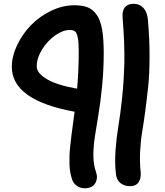

<svg xmlns="http://www.w3.org/2000/svg" viewBox="-20 -738 882 1024"><path d="M672.9 254.9Q642.1 254.9 621.6 237.8Q601.1 220.7 598.1 189Q591.3 130.4 596.2 63Q601.1 -4.4 611.6 -66.7Q622.1 -128.9 631.3 -216.6Q640.6 -304.2 643.1 -403.3Q645.5 -502.4 633.8 -644Q628.4 -717.8 693.8 -717.8Q724.1 -717.8 745.1 -695.3Q766.1 -672.9 769 -629.9Q777.8 -529.3 777.6 -436.3Q777.3 -343.3 770.5 -278.3Q763.7 -213.4 754.9 -147Q746.1 -80.6 738 -33.4Q730 13.7 727.3 71.5Q724.6 129.4 730 176.8Q733.9 210 720.2 232.4Q706.5 254.9 672.9 254.9ZM430.2 266.1Q409.2 266.1 390.9 253.7Q372.6 241.2 365.2 221.2Q358.9 202.6 355 182.6Q351.1 162.6 350.6 137.5Q350.1 112.3 350.6 92.8Q351.1 73.2 354.7 39.6Q358.4 5.9 360.8 -14.2Q363.3 -34.2 369.1 -76.9Q375 -119.6 377.9 -142.1Q43 -203.1 43 -381.8Q43 -437.5 71 -496.6Q99.1 -555.7 144 -602.5Q189 -649.4 251.2 -679.7Q313.5 -710 377 -710Q420.4 -710 448.5 -698.5Q476.6 -687 496.3 -658.2Q516.1 -629.4 524.7 -579.8Q533.2 -530.3 533.2 -454.1Q533.2 -365.7 524.4 -277.3Q515.6 -189 505.1 -127.7Q494.6 -66.4 486.1 -9.8Q477.5 46.9 478 93.3Q478.5 139.6 491.2 176.8Q503.9 210.4 488.5 238.3Q473.1 266.1 430.2 266.1ZM175.8 -383.8Q175.8 -348.1 229.5 -316.2Q283.2 -284.2 391.1 -265.1Q399.9 -356.9 399.9 -465.8Q399.9 -514.2 394.5 -539.1Q389.2 -564 379.6 -571Q370.1 -578.1 352.1 -578.1Q314.9 -578.1 273.4 -548.6Q231.9 -519 203.9 -473.1Q175.8 -427.2 175.8 -383.8Z"/></svg>

Font: Shantell Sans Irregular
Style: Regular
Weight: 600
Designer: Stephen Nixon, Anya Danilova, Shantell Martin
Foundry: Arrow Type
Version: Version 1.006;[9816181b4]